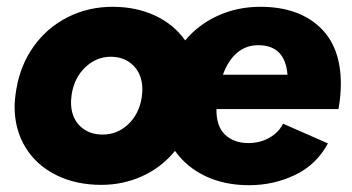

<svg xmlns="http://www.w3.org/2000/svg" viewBox="-20 -532 1037 565"><path d="M23 -218Q23 -239 28 -269Q40 -341 79.5 -396Q119 -451 179.5 -481.5Q240 -512 311 -512Q381 -512 436.5 -486Q492 -460 525 -413Q564 -460 621.5 -486Q679 -512 746 -512Q856 -512 919.5 -453.5Q983 -395 983 -286Q983 -249 976 -211H617Q616 -161 642 -136Q668 -111 711 -111Q745 -111 772.5 -126.5Q800 -142 813 -168L945 -110Q911 -47 848 -17Q785 13 713 13Q641 13 585 -13.5Q529 -40 495 -88Q456 -40 399.5 -14Q343 12 278 12Q204 12 146 -16.5Q88 -45 55.5 -97.5Q23 -150 23 -218ZM189 -231Q189 -187 215 -161.5Q241 -136 282 -136Q325 -136 357 -166Q389 -196 397 -245Q399 -261 399 -268Q399 -312 373 -338.5Q347 -365 306 -365Q264 -365 231.5 -334.5Q199 -304 191 -255Q189 -239 189 -231ZM826 -312Q819 -399 740 -399Q704 -399 677.5 -376.5Q651 -354 636 -312Z"/></svg>

Font: Oak Sans ExtraBold
Style: Italic
Weight: 800
Italic angle: -9.49998°
Foundry: Erik Kennedy, Walven
Version: Version 1.000